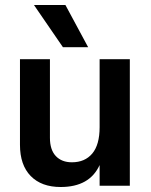

<svg xmlns="http://www.w3.org/2000/svg" viewBox="-20 -744 605 769"><path d="M500 0H379V-83Q339 5 223 5Q146 5 103 -39Q60 -83 60 -164V-507H180V-192Q180 -144 203.5 -119Q227 -94 268 -94Q320 -94 349.5 -129Q379 -164 379 -235V-507H500ZM333 -555H232L116 -724H242Z"/></svg>

Font: Hind Siliguri SemiBold
Style: Regular
Weight: 600
Designer: Jyotish Sonowal
Foundry: Indian Type Foundry
Version: Version 1.001;PS 1.0;hotconv 1.0.86;makeotf.lib2.5.63406; tt